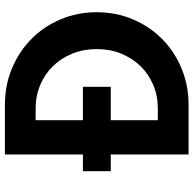

<svg xmlns="http://www.w3.org/2000/svg" viewBox="-23 -767 790 784"><g transform="rotate(-90 372.0 -375.0)"><path d="M133.2 -431.4V-750H335.9Q415.9 -750 484.8 -721.1Q553.6 -692.3 604.8 -641.8Q655.9 -591.4 685 -522.7Q714.1 -454.1 714.1 -375Q714.1 -295.9 685 -227.3Q655.9 -158.6 605 -108.2Q554.1 -57.7 485 -28.9Q415.9 0 335.9 0H133.2V-317.7H65V-431.4ZM273.2 -431.4H409.5V-317.7H273.2V-125.5H320.5Q372.7 -125.5 417.3 -144.3Q461.8 -163.2 494.3 -196.6Q526.8 -230 545.2 -275.7Q563.6 -321.4 563.6 -375Q563.6 -428.6 545.2 -474.3Q526.8 -520 494.3 -553.4Q461.8 -586.8 417.3 -605.7Q372.7 -624.5 320.5 -624.5H273.2Z"/></g></svg>

Font: Spartan
Style: Bold
Weight: 700
Designer: Matt Bailey, Mirko Velimirovic
Foundry: Matt Bailey
Version: Version 1.005